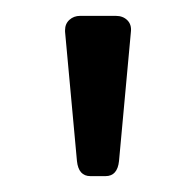

<svg xmlns="http://www.w3.org/2000/svg" viewBox="-20 -730 247 242"><path d="M113 -508H94Q79 -508 77 -527L62 -690V-692Q62 -700 67.5 -705Q73 -710 81 -710H126Q135 -710 140.5 -704.5Q146 -699 145 -690L130 -527Q128 -508 113 -508Z"/></svg>

Font: Rubik
Style: Regular
Weight: 300
Designer: Hubert & Fischer
Foundry: Hubert & Fischer
Version: Version 1.100